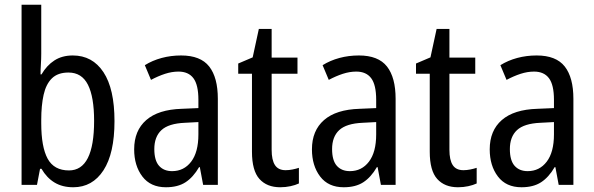

<svg xmlns="http://www.w3.org/2000/svg" viewBox="-20 -780 2508 810"><path d="M154 -553Q154 -531 152.5 -508.5Q151 -486 151 -466H155Q177 -504 209.5 -525Q242 -546 287 -546Q370 -546 416.5 -475.5Q463 -405 463 -269Q463 -133 416.5 -61.5Q370 10 289 10Q243 10 210 -10Q177 -30 155 -68H149L136 0H71V-760H154ZM269 -474Q224 -474 199 -449.5Q174 -425 164 -380Q154 -335 154 -275V-260Q154 -160 181 -110.5Q208 -61 271 -61Q377 -61 377 -270Q377 -371 351 -422.5Q325 -474 269 -474Z M744 -546Q826 -546 862.5 -499.5Q899 -453 899 -363V0H837L823 -75H820Q795 -32 762.5 -11Q730 10 680 10Q615 10 580.5 -35.5Q546 -81 546 -150Q546 -229 597 -273.5Q648 -318 747 -321L817 -324V-359Q817 -422 796 -450Q775 -478 733 -478Q705 -478 676 -468.5Q647 -459 617 -443L591 -505Q623 -525 662 -535.5Q701 -546 744 -546ZM760 -262Q691 -259 661 -231Q631 -203 631 -151Q631 -103 651 -80.5Q671 -58 706 -58Q756 -58 786.5 -98Q817 -138 817 -213V-265Z M1185 -62Q1199 -62 1214 -65Q1229 -68 1241 -72V-6Q1226 1 1205.5 5.5Q1185 10 1162 10Q1106 10 1074.5 -25Q1043 -60 1043 -140V-469H985V-512L1046 -538L1072 -658H1126V-537H1235V-469H1126V-148Q1126 -105 1140 -83.5Q1154 -62 1185 -62Z M1494 -546Q1576 -546 1612.5 -499.5Q1649 -453 1649 -363V0H1587L1573 -75H1570Q1545 -32 1512.5 -11Q1480 10 1430 10Q1365 10 1330.5 -35.5Q1296 -81 1296 -150Q1296 -229 1347 -273.5Q1398 -318 1497 -321L1567 -324V-359Q1567 -422 1546 -450Q1525 -478 1483 -478Q1455 -478 1426 -468.5Q1397 -459 1367 -443L1341 -505Q1373 -525 1412 -535.5Q1451 -546 1494 -546ZM1510 -262Q1441 -259 1411 -231Q1381 -203 1381 -151Q1381 -103 1401 -80.5Q1421 -58 1456 -58Q1506 -58 1536.5 -98Q1567 -138 1567 -213V-265Z M1935 -62Q1949 -62 1964 -65Q1979 -68 1991 -72V-6Q1976 1 1955.5 5.5Q1935 10 1912 10Q1856 10 1824.5 -25Q1793 -60 1793 -140V-469H1735V-512L1796 -538L1822 -658H1876V-537H1985V-469H1876V-148Q1876 -105 1890 -83.5Q1904 -62 1935 -62Z M2244 -546Q2326 -546 2362.5 -499.5Q2399 -453 2399 -363V0H2337L2323 -75H2320Q2295 -32 2262.5 -11Q2230 10 2180 10Q2115 10 2080.5 -35.5Q2046 -81 2046 -150Q2046 -229 2097 -273.5Q2148 -318 2247 -321L2317 -324V-359Q2317 -422 2296 -450Q2275 -478 2233 -478Q2205 -478 2176 -468.5Q2147 -459 2117 -443L2091 -505Q2123 -525 2162 -535.5Q2201 -546 2244 -546ZM2260 -262Q2191 -259 2161 -231Q2131 -203 2131 -151Q2131 -103 2151 -80.5Q2171 -58 2206 -58Q2256 -58 2286.5 -98Q2317 -138 2317 -213V-265Z"/></svg>

Font: Noto Sans Malayalam Condensed
Style: Regular
Weight: 400
Width: 3
Designer: Jelle Bosma - Monotype Design Team
Foundry: Monotype Imaging Inc.
Version: Version 2.104; ttfautohint (v1.8.4.7-5d5b)